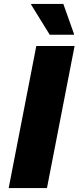

<svg xmlns="http://www.w3.org/2000/svg" viewBox="-20 -953 398 973"><path d="M164 -720H358L218 0H24ZM232 -777 138 -929V-933H301L355 -781V-777Z"/></svg>

Font: Kufam ExtraBold
Style: Italic
Weight: 800
Italic angle: -11°
Designer: Artur Schmal
Foundry: Original Type
Version: Version 1.301; ttfautohint (v1.8.3)